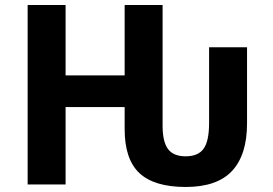

<svg xmlns="http://www.w3.org/2000/svg" viewBox="-20 -734 1088 764"><path d="M90 0V-714H241V-434H476V-714H627V-234Q627 -170 648.5 -141Q670 -112 719 -112Q768 -112 790 -142Q812 -172 812 -245V-546H963V-243Q963 -118 903.5 -54Q844 10 719 10Q594 10 535 -45Q476 -100 476 -220V-308H241V0Z"/></svg>

Font: Noto Sans
Style: Bold
Weight: 700
Designer: Monotype Design Team
Foundry: Monotype Imaging Inc.
Version: Version 2.000;GOOG;noto-source:20170915:90ef993387c0; ttfaut